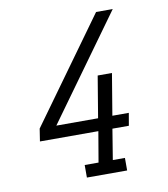

<svg xmlns="http://www.w3.org/2000/svg" viewBox="-82 -805 765 874"><g transform="rotate(-10 300.0 -367.5)"><path d="M249 0V-58H313L337 -199H67L76 -257L421 -735H498L153 -257H346L378 -449H444L412 -257H488L478 -199H402L379 -58H435V0Z"/></g></svg>

Font: Iosevka Curly Slab LtEx
Style: Italic
Weight: 300
Width: 7
Italic angle: -9°
Monospace: yes
Designer: Belleve Invis
Foundry: Belleve Invis
Version: Version 11.1.0; ttfautohint (v1.8.3)